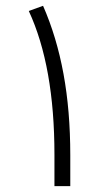

<svg xmlns="http://www.w3.org/2000/svg" viewBox="-20 -631 358 651"><path d="M126 -611.3Q172.4 -505.4 195.3 -380.4Q218.3 -255.4 218.3 -105V0H164.6V-106.4Q164.6 -406.2 77.6 -593.8Z"/></svg>

Font: Vazir Thin FD-UI
Style: Thin-FD-UI
Weight: 100
Designer: Saber Rastikerdar
Foundry: Saber Rastikerdar
Version: Version 30.1.0